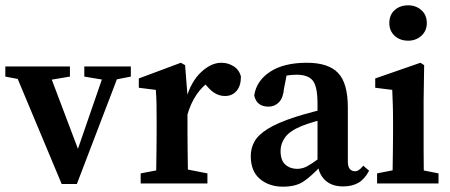

<svg xmlns="http://www.w3.org/2000/svg" viewBox="-23 -690 1692 722"><path d="M209 2 24 -440H153L280 -104H261L377 -440H435L266 2ZM-3 -402V-440H240V-402L145 -386H81ZM294 -402V-440H469V-402L398 -388H378Z M506 0V-38L600 -56H665L757 -38V0ZM563 0Q564 -21 564.5 -55.5Q565 -90 565.5 -127.5Q566 -165 566 -193V-242Q566 -280 565.5 -302Q565 -324 563 -352L499 -360V-395L657 -454L673 -445L682 -331V-193Q682 -165 682.5 -127.5Q683 -90 683.5 -55.5Q684 -21 685 0ZM680 -253 657 -316H676Q695 -383 733 -418.5Q771 -454 809 -454Q835 -454 856 -440.5Q877 -427 883 -402Q883 -367 866.5 -348Q850 -329 823 -329Q787 -329 758 -363L732 -392L773 -389Q706 -348 680 -253Z M1041 12Q989 12 954.5 -17Q920 -46 920 -103Q920 -133 934 -158Q948 -183 984 -205.5Q1020 -228 1087 -250Q1115 -259 1156.5 -270Q1198 -281 1231 -289V-252Q1200 -244 1165 -234Q1130 -224 1111 -216Q1067 -198 1049.5 -174Q1032 -150 1032 -123Q1032 -87 1050 -71Q1068 -55 1095 -55Q1107 -55 1119 -59Q1131 -63 1150.5 -76Q1170 -89 1205 -115L1217 -65H1183Q1146 -26 1117.5 -7Q1089 12 1041 12ZM1267 11Q1224 11 1199 -13Q1174 -37 1171 -79V-300Q1171 -364 1153.5 -386.5Q1136 -409 1092 -409Q1076 -409 1055.5 -406Q1035 -403 1007 -394L1059 -428L1045 -357Q1042 -322 1026 -305.5Q1010 -289 987 -289Q942 -289 933 -331Q941 -386 992.5 -420Q1044 -454 1131 -454Q1212 -454 1248.5 -415.5Q1285 -377 1285 -286V-84Q1285 -63 1292.5 -54.5Q1300 -46 1312 -46Q1327 -46 1343 -67L1365 -48Q1348 -16 1324.5 -2.5Q1301 11 1267 11Z M1395 0V-38L1486 -56H1535L1626 -38V0ZM1452 0Q1453 -21 1453.5 -55.5Q1454 -90 1454.5 -127.5Q1455 -165 1455 -193V-236Q1455 -274 1454 -299Q1453 -324 1452 -352L1388 -360V-395L1558 -454L1572 -445L1570 -314V-193Q1570 -165 1570 -127.5Q1570 -90 1570.5 -55.5Q1571 -21 1572 0ZM1512 -537Q1481 -537 1461 -555.5Q1441 -574 1441 -603Q1441 -634 1461 -652Q1481 -670 1512 -670Q1541 -670 1561.5 -652Q1582 -634 1582 -603Q1582 -574 1561.5 -555.5Q1541 -537 1512 -537Z"/></svg>

Font: Lisu Bosa ExtraBold
Style: Regular
Weight: 800
Designer: David Morse, Annie Olsen, Victor Gaultney, Frank Grießhammer (Latin)
Foundry: SIL International
Version: Version 2.000